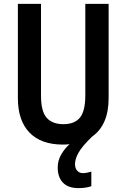

<svg xmlns="http://www.w3.org/2000/svg" viewBox="-20 -734 651 988"><path d="M366 110Q366 132 377.5 144.5Q389 157 407 157Q419 157 431 154Q443 151 450 149V224Q423 234 384 234Q330 234 303.5 205.5Q277 177 277 128Q277 92 295 61Q313 30 338 8Q322 10 304 10Q191 10 131.5 -52Q72 -114 72 -229V-714H191V-242Q191 -160 220.5 -127.5Q250 -95 306 -95Q364 -95 391.5 -129Q419 -163 419 -243V-714H539V-229Q539 -91 454 -31Q403 18 384.5 51Q366 84 366 110Z"/></svg>

Font: Noto Sans Kannada Condensed SemiBold
Style: Regular
Weight: 600
Width: 3
Designer: Jelle Bosma - Monotype Design Team
Foundry: Monotype Imaging Inc.
Version: Version 2.005; ttfautohint (v1.8.4.7-5d5b)